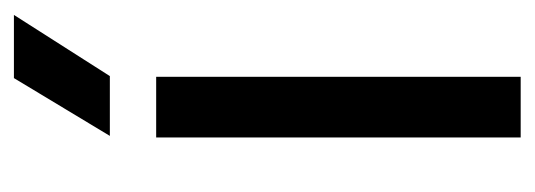

<svg xmlns="http://www.w3.org/2000/svg" viewBox="-260 -490 750 269"><g transform="rotate(-90 114.5 -355.0)"><path d="M56.9 0V-510.7H141.9V0ZM140.1 -710H228.6L142.9 -575.6H59.1Z"/></g></svg>

Font: TikTok Sans Light
Style: Regular
Weight: 300
Version: Version 4.000